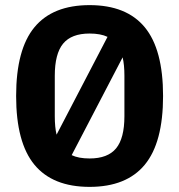

<svg xmlns="http://www.w3.org/2000/svg" viewBox="-20 -720 700 750"><path d="M43 -345Q43 -527 114.5 -613.5Q186 -700 330 -700Q474 -700 545.5 -613.5Q617 -527 617 -345Q617 -163 545.5 -76.5Q474 10 330 10Q186 10 114.5 -76.5Q43 -163 43 -345ZM201 -194 400 -576Q373 -589 330 -589Q259 -589 226.5 -549.5Q194 -510 194 -424V-266Q194 -223 201 -194ZM330 -101Q401 -101 433.5 -140.5Q466 -180 466 -266V-424Q466 -467 459 -496L260 -114Q287 -101 330 -101Z"/></svg>

Font: Mozilla Headline BETA
Style: Bold
Weight: 700
Designer: Studio DRAMA
Foundry: Studio DRAMA
Version: Version 0.100